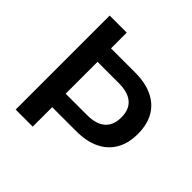

<svg xmlns="http://www.w3.org/2000/svg" viewBox="-182 -861 1018 1018"><g transform="rotate(45 327.0 -352.5)"><path d="M77 0V-705H205V-587H385Q463 -587 517 -561Q571 -535 599 -486Q627 -437 627 -367Q627 -298 599 -248.5Q571 -199 517 -172.5Q463 -146 385 -146H205V0ZM205 -247H365Q433 -247 468 -277.5Q503 -308 503 -367Q503 -426 468 -456Q433 -486 365 -486H205Z"/></g></svg>

Font: NunitoSans3
Style: Bold
Weight: 700
Designer: Vernon Adams
Foundry: Vernon Adams
Version: Version 3.101;gftools[0.9.27]